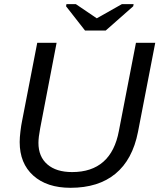

<svg xmlns="http://www.w3.org/2000/svg" viewBox="-20 -894 767 924"><path d="M319.3 9.8Q205.6 9.8 140.1 -49.1Q74.7 -107.9 74.7 -210.4Q74.7 -231.9 78.4 -262Q82 -292 85.9 -310.1L159.2 -688H252.4L173.3 -276.4Q165 -232.4 165 -206.5Q165 -140.1 207.8 -103Q250.5 -65.9 327.1 -65.9Q420.9 -65.9 477.3 -115.5Q533.7 -165 552.2 -264.2L634.3 -688H727.1L644 -258.8Q617.7 -125.5 535.6 -57.9Q453.6 9.8 319.3 9.8ZM621.1 -863.8 488.8 -747.1H389.2L297.9 -863.8L299.8 -874H345.2L445.3 -806.2H446.3L566.4 -874H623Z"/></svg>

Font: Arimo
Style: Italic
Weight: 400
Italic angle: -12°
Designer: Steve Matteson
Foundry: Monotype Imaging Inc.
Version: Version 1.33